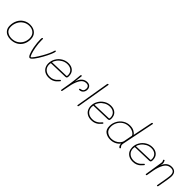

<svg xmlns="http://www.w3.org/2000/svg" viewBox="356 -2448 4033 4033"><g transform="rotate(45 2372.5 -432.0)"><path d="M46 -197Q46 -287 83 -359.5Q120 -432 187 -473.5Q254 -515 339 -515Q439 -515 501 -458.5Q563 -402 563 -303Q563 -213 525.5 -144.5Q488 -76 419.5 -38Q351 0 260 0Q205 0 156.5 -19.5Q108 -39 77 -83.5Q46 -128 46 -197ZM531 -303Q531 -387 479 -435.5Q427 -484 342 -484Q266 -484 205.5 -444.5Q145 -405 111.5 -339Q78 -273 78 -197Q78 -109 133 -70Q188 -31 264 -31Q342 -31 402.5 -67Q463 -103 497 -165.5Q531 -228 531 -303Z M726 -230Q704 -351 704 -453Q704 -479 708 -489.5Q712 -500 726 -500Q733 -500 735 -496.5Q737 -493 737 -480V-442Q737 -352 756 -246Q772 -161 792.5 -101Q813 -41 827 -41Q841 -41 883 -98.5Q925 -156 976 -245Q1059 -390 1085 -486Q1089 -505 1103 -505Q1115 -505 1115 -490Q1115 -463 1083.5 -390.5Q1052 -318 1006 -235Q951 -136 902 -73Q853 -10 824 -10Q795 -10 769 -74Q743 -138 726 -230Z M1179 -208Q1179 -288 1219.5 -358Q1260 -428 1329.5 -470Q1399 -512 1481 -512Q1570 -512 1623.5 -462.5Q1677 -413 1677 -324Q1677 -286 1666 -274Q1655 -262 1629 -261L1214 -249Q1209 -222 1209 -203Q1209 -126 1260.5 -78.5Q1312 -31 1398 -31Q1448 -31 1486 -47.5Q1524 -64 1548.5 -85.5Q1573 -107 1603 -141Q1607 -145 1611 -145Q1617 -145 1622.5 -140Q1628 -135 1628 -130Q1628 -124 1620 -116Q1589 -81 1565.5 -59Q1542 -37 1499.5 -18.5Q1457 0 1398 0Q1326 0 1276.5 -28.5Q1227 -57 1203 -104Q1179 -151 1179 -208ZM1631 -292Q1640 -292 1644 -298.5Q1648 -305 1648 -322Q1648 -396 1602.5 -438.5Q1557 -481 1480 -481Q1411 -481 1354 -448.5Q1297 -416 1261.5 -368.5Q1226 -321 1219 -279Z M2153 -402Q2153 -346 2120 -309.5Q2087 -273 2037 -273Q2018 -273 2018 -283Q2018 -294 2022.5 -298.5Q2027 -303 2038 -304Q2081 -309 2101.5 -333Q2122 -357 2122 -402Q2122 -435 2102.5 -457Q2083 -479 2037 -479Q1964 -479 1917 -414Q1870 -349 1839 -228Q1824 -164 1807 -68L1797 -14Q1795 -3 1790.5 2Q1786 7 1778 7Q1770 7 1767 2.5Q1764 -2 1766 -13L1802 -226Q1819 -329 1834 -507Q1835 -515 1840.5 -519.5Q1846 -524 1854 -524Q1868 -524 1866 -507Q1859 -434 1845 -332Q1872 -425 1922.5 -467.5Q1973 -510 2037 -510Q2095 -510 2124 -478Q2153 -446 2153 -402Z M2235 -27 2360 -773Q2364 -792 2381 -792Q2396 -792 2392 -773L2266 -27Q2262 -9 2248 -9Q2232 -9 2235 -27Z M2441 -208Q2441 -288 2481.5 -358Q2522 -428 2591.5 -470Q2661 -512 2743 -512Q2832 -512 2885.5 -462.5Q2939 -413 2939 -324Q2939 -286 2928 -274Q2917 -262 2891 -261L2476 -249Q2471 -222 2471 -203Q2471 -126 2522.5 -78.5Q2574 -31 2660 -31Q2710 -31 2748 -47.5Q2786 -64 2810.5 -85.5Q2835 -107 2865 -141Q2869 -145 2873 -145Q2879 -145 2884.5 -140Q2890 -135 2890 -130Q2890 -124 2882 -116Q2851 -81 2827.5 -59Q2804 -37 2761.5 -18.5Q2719 0 2660 0Q2588 0 2538.5 -28.5Q2489 -57 2465 -104Q2441 -151 2441 -208ZM2893 -292Q2902 -292 2906 -298.5Q2910 -305 2910 -322Q2910 -396 2864.5 -438.5Q2819 -481 2742 -481Q2673 -481 2616 -448.5Q2559 -416 2523.5 -368.5Q2488 -321 2481 -279Z M3017 -186Q3017 -269 3056.5 -341.5Q3096 -414 3165 -457.5Q3234 -501 3319 -501Q3392 -501 3441 -473.5Q3490 -446 3510 -413L3599 -854Q3602 -871 3618 -871Q3635 -871 3632 -856L3484 -127Q3481 -114 3481 -102Q3481 -79 3487 -66.5Q3493 -54 3503.5 -43.5Q3514 -33 3514 -26Q3514 -21 3510.5 -15Q3507 -9 3500 -9Q3481 -9 3466 -36Q3451 -63 3452 -99Q3417 -50 3359 -21.5Q3301 7 3230 7Q3144 7 3080.5 -37.5Q3017 -82 3017 -186ZM3462 -190 3497 -376Q3492 -395 3468.5 -417Q3445 -439 3405.5 -454.5Q3366 -470 3316 -470Q3239 -470 3178 -431.5Q3117 -393 3083 -330Q3049 -267 3049 -196Q3049 -104 3104.5 -64Q3160 -24 3231 -24Q3284 -24 3334 -45.5Q3384 -67 3418.5 -104.5Q3453 -142 3462 -190Z M3672 -208Q3672 -288 3712.5 -358Q3753 -428 3822.5 -470Q3892 -512 3974 -512Q4063 -512 4116.5 -462.5Q4170 -413 4170 -324Q4170 -286 4159 -274Q4148 -262 4122 -261L3707 -249Q3702 -222 3702 -203Q3702 -126 3753.5 -78.5Q3805 -31 3891 -31Q3941 -31 3979 -47.5Q4017 -64 4041.5 -85.5Q4066 -107 4096 -141Q4100 -145 4104 -145Q4110 -145 4115.5 -140Q4121 -135 4121 -130Q4121 -124 4113 -116Q4082 -81 4058.5 -59Q4035 -37 3992.5 -18.5Q3950 0 3891 0Q3819 0 3769.5 -28.5Q3720 -57 3696 -104Q3672 -151 3672 -208ZM4124 -292Q4133 -292 4137 -298.5Q4141 -305 4141 -322Q4141 -396 4095.5 -438.5Q4050 -481 3973 -481Q3904 -481 3847 -448.5Q3790 -416 3754.5 -368.5Q3719 -321 3712 -279Z M4690 -361Q4690 -299 4637 -20Q4635 -12 4631.5 -7.5Q4628 -3 4619 -3Q4610 -3 4607 -8Q4604 -13 4606 -20Q4659 -304 4659 -361Q4659 -420 4634.5 -448.5Q4610 -477 4553 -477Q4489 -477 4443 -434.5Q4397 -392 4360 -284Q4341 -227 4332 -174L4328 -151Q4319 -94 4304 -14Q4303 -2 4287 -2Q4272 -2 4273 -14Q4299 -175 4322 -323L4334 -398Q4337 -416 4337 -428Q4337 -440 4334.5 -447.5Q4332 -455 4328 -461.5Q4324 -468 4323 -471Q4320 -476 4320 -480Q4320 -487 4327.5 -492.5Q4335 -498 4341 -498Q4347 -498 4352 -488Q4370 -452 4370 -425Q4370 -417 4369 -413L4360 -362Q4384 -425 4432 -466Q4480 -507 4553 -507Q4618 -507 4654 -470.5Q4690 -434 4690 -361Z"/></g></svg>

Font: Mali ExtraLight
Style: Italic
Weight: 275
Italic angle: -10°
Version: Version 1.000; ttfautohint (v1.6)